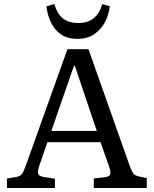

<svg xmlns="http://www.w3.org/2000/svg" viewBox="-20 -948 775 968"><path d="M15 0V-48L63 -56Q81 -60 89.5 -69.5Q98 -79 109 -110L320 -700H426L635 -109Q645 -84 651.5 -74Q658 -64 679 -59L720 -50V0H453V-48L511 -55Q531 -58 535.5 -69Q540 -80 531 -105L487 -231H219L177 -109Q170 -89 172 -74.5Q174 -60 200 -56L257 -47V0ZM239 -288H468L357 -617H353ZM370 -752Q320 -752 287 -775Q254 -798 236.5 -835.5Q219 -873 214 -916L254 -928Q268 -879 297 -855.5Q326 -832 375 -832Q425 -832 454.5 -858Q484 -884 495 -927L533 -917Q530 -878 511 -840Q492 -802 457 -777Q422 -752 370 -752Z"/></svg>

Font: Text Regular
Style: Regular
Weight: 400
Designer: Latin by Veronika Burian and Jose Scaglione. Greek by Irene Vlachou. Cyrillic by Vera Evstafieva.
Foundry: TypeTogether
Version: Version 3.002